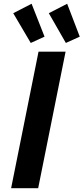

<svg xmlns="http://www.w3.org/2000/svg" viewBox="-20 -992 440 1012"><path d="M38.6 0 183.1 -719.7H325.7L181.2 0ZM142.1 -765.6 49.8 -922.4 146.5 -972.2 214.8 -798.8ZM327.1 -765.6 237.3 -922.4 334 -972.2 400.4 -798.8Z"/></svg>

Font: Reddit Sans
Style: Bold Italic
Weight: 700
Italic angle: -11.25°
Designer: Stephen Hutchings
Version: Version 1.013